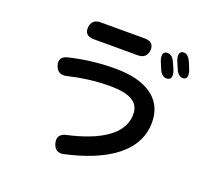

<svg xmlns="http://www.w3.org/2000/svg" viewBox="-141 -965 1281 1191"><g transform="rotate(20 500.0 -369.5)"><path d="M619 -793H327C289 -793 268 -773 265 -737C262 -700 283 -680 323 -680H616C653 -680 675 -700 678 -737C681 -774 659 -793 619 -793ZM169 -449C181 -413 206 -400 243 -408C331 -429 423 -442 518 -442C648 -442 707 -407 713 -338C723 -194 570 -109 367 -64C327 -55 310 -30 321 8V9C331 45 356 62 393 53C646 -2 856 -122 839 -342C828 -476 715 -555 513 -555C412 -555 313 -544 210 -519C171 -510 157 -484 169 -449ZM764 -687 780 -649C794 -615 815 -601 840 -607C863 -612 867 -638 851 -676L834 -714C820 -747 799 -761 775 -756C752 -751 748 -725 764 -687ZM860 -723 876 -685C890 -652 910 -638 933 -643C954 -648 958 -673 942 -712L926 -750C912 -783 893 -798 869 -793C847 -788 843 -761 860 -723Z"/></g></svg>

Font: 寒蝉团圆体 Round
Style: Regular
Weight: 500
Designer: 寒蝉字型
Version: Version 2.700;Glyphs 3.1.1 (3135)